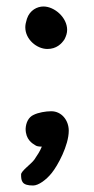

<svg xmlns="http://www.w3.org/2000/svg" viewBox="-20 -452 290 592"><path d="M126 -301C154 -301 170 -317 179 -331C184 -341 187 -350 187 -360C187 -398 148 -432 114 -432C95 -432 72 -421 63 -394C60 -384 58 -376 58 -368C58 -330 94 -301 126 -301ZM109 0C103 15 96 25 86 40C76 54 45 75 45 86C45 107 48 120 82 120C99 120 123 102 139 82C158 59 192 -4 192 -49C192 -81 170 -109 138 -109C121 -109 98 -105 84 -98C68 -91 60 -74 59 -55C59 -22 79 -10 89 -4C96 1 109 0 109 0Z"/></svg>

Font: Itim
Style: Regular
Weight: 400
Designer: CadsonDemak Team
Foundry: Pablo Impallari
Version: Version 1.002;PS 001.002;hotconv 1.0.88;makeotf.lib2.5.64775